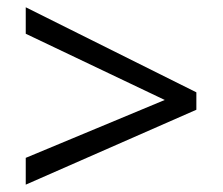

<svg xmlns="http://www.w3.org/2000/svg" viewBox="-20 -626 612 528"><path d="M50.8 -191.9 433.1 -351.1 50.8 -533.2V-606L520 -372.1V-324.2L50.8 -118.2Z"/></svg>

Font: Open Sans ACDW
Style: acdw
Weight: 400
Foundry: Ascender Corporation
Version: Version 1.10